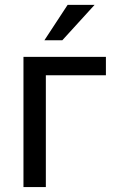

<svg xmlns="http://www.w3.org/2000/svg" viewBox="-20 -759 459 779"><path d="M409.7 -453.6H166V0H75.2V-528.3H409.7ZM254.4 -739.3H363.8L232.9 -595.7H160.2Z"/></svg>

Font: RobotoInd
Style: Regular
Weight: 400
Designer: Google
Version: Version 2.001101; 2014